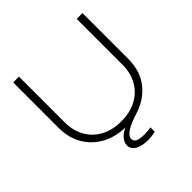

<svg xmlns="http://www.w3.org/2000/svg" viewBox="-234 -940 1312 1312"><g transform="rotate(-45 422.0 -284.5)"><path d="M701 -310V-750H757V-310Q757 -190 695.5 -113Q634 -36 534 -5Q463 17 423.5 41.5Q384 66 384 95Q384 136 469 136Q484 136 502 134.5Q520 133 533 130V172Q520 176 500 178.5Q480 181 460 181Q402 181 367 160.5Q332 140 332 105Q332 76 355 50Q373 28 411 10Q321 8 250 -29Q173 -69 130 -141.5Q87 -214 87 -310V-750H143V-310Q143 -228 177.5 -167Q212 -106 275 -72.5Q338 -39 422 -39Q507 -39 569.5 -72.5Q632 -106 666.5 -167Q701 -228 701 -310Z"/></g></svg>

Font: Bounded
Style: Regular
Weight: 200
Designer: Vlad Churkin
Version: Version 1.0